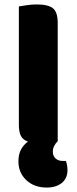

<svg xmlns="http://www.w3.org/2000/svg" viewBox="-20 -637 345 865"><path d="M63 90Q63 59 74.5 37Q86 15 106 1Q83 -7 74 -25Q65 -43 65 -75V-608Q77 -610 100 -613.5Q123 -617 146 -617Q196 -617 218 -600Q240 -583 240 -534V-1Q218 21 218 46Q218 66 230.5 77Q243 88 261 88H277Q284 109 284 129Q284 167 258 187.5Q232 208 191 208Q134 208 98.5 174.5Q63 141 63 90Z"/></svg>

Font: Baloo Da 2 ExtraBold
Style: Regular
Weight: 800
Designer: Noopur Datye, Sulekha Rajkumar and Ek Type
Foundry: Ek Type
Version: Version 1.640;hotconv 1.0.111;makeotfexe 2.5.65597; ttfautoh